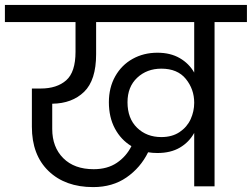

<svg xmlns="http://www.w3.org/2000/svg" viewBox="-47 -760 1027 783"><path d="M960 -740V-670H828V0H745V-218Q724 -180 686.5 -158Q649 -136 595 -136Q575 -136 557 -139Q526 -76 469 -36.5Q412 3 333 3Q219 3 151 -62.5Q83 -128 83 -243V-399H119Q185 -399 223 -432.5Q261 -466 261 -549V-670H-27V-740ZM335 -70Q391 -70 429.5 -96Q468 -122 489 -164Q446 -190 421.5 -236Q397 -282 397 -343Q397 -403 423 -449Q449 -495 494 -520Q539 -545 595 -545Q648 -545 686 -523Q724 -501 745 -464V-670H345V-539Q345 -433 296 -385.5Q247 -338 166 -337V-234Q166 -160 211 -115Q256 -70 335 -70ZM611 -201Q655 -201 685.5 -221.5Q716 -242 730.5 -274Q745 -306 745 -341Q745 -396 711 -438Q677 -480 611 -480Q552 -480 512.5 -443Q473 -406 473 -343Q473 -277 512 -239Q551 -201 611 -201Z"/></svg>

Font: MSTAGE
Style: Regular
Weight: 400
Designer: Ninad Kale (Devanagari), Jonny Pinhorn (Latin)
Foundry: Indian Type Foundry
Version: 4.004